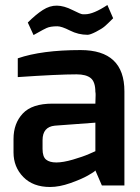

<svg xmlns="http://www.w3.org/2000/svg" viewBox="-20 -741 559 767"><path d="M51 -508Q147 -541 302 -541Q477 -541 477 -376V0H387L361 -60Q358 -55 331.5 -40Q305 -25 261 -9.5Q217 6 180 6Q112 6 73 -34Q34 -74 34 -132V-186Q34 -248 71 -287.5Q108 -327 189.5 -327Q271 -327 316 -327Q361 -327 361 -327Q362 -350 362 -361.5Q362 -373 361 -373Q361 -414 342.5 -429Q324 -444 286 -444Q212 -444 51 -433ZM150 -146Q150 -115 164 -103.5Q178 -92 205 -92Q232 -92 271.5 -103.5Q311 -115 336 -126L361 -137V-251L199 -239Q150 -234 150 -181ZM320 -684Q353 -684 409 -721L432 -668Q410 -646 398.5 -636Q387 -626 363.5 -614Q340 -602 330 -602Q293 -602 259.5 -619Q226 -636 209 -636Q181 -636 166 -629Q151 -622 136.5 -613.5Q122 -605 114 -601L91 -651Q123 -683 151 -701Q179 -719 207.5 -718.5Q236 -718 269.5 -701Q303 -684 310.5 -684Q318 -684 320 -684Z"/></svg>

Font: Exo
Style: DemiBold
Weight: 600
Designer: Natanael Gama
Version: Version 1.00